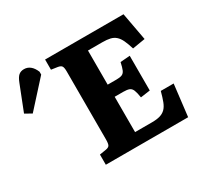

<svg xmlns="http://www.w3.org/2000/svg" viewBox="-361 -914 1169 1111"><g transform="rotate(-30 223.5 -358.0)"><path d="M49 0V-68L92 -75Q111 -78 117 -88Q123 -98 123 -127V-581Q123 -607 116.5 -616.5Q110 -626 90 -629L49 -635V-703H573L607 -518L522 -504Q511 -540 500 -563.5Q489 -587 474 -600.5Q459 -614 438 -619Q417 -624 385 -624H290V-396H348Q373 -396 386 -401.5Q399 -407 406 -423Q413 -439 420 -472L484 -477V-245L420 -236Q415 -269 408 -286.5Q401 -304 387 -309.5Q373 -315 347 -315H290V-79H403Q436 -79 457.5 -85.5Q479 -92 493.5 -106.5Q508 -121 518 -147Q528 -173 538 -211H624L599 0ZM-169 -468 -213 -493 -147 -661Q-135 -692 -121 -704Q-107 -716 -85 -716Q-62 -716 -44 -701.5Q-26 -687 -14 -658V-639Z"/></g></svg>

Font: Literata 18pt
Style: Bold
Weight: 700
Designer: Latin by Veronika Burian and Jose Scaglione. Greek by Irene Vlachou. Cyrillic by Vera Evstafieva.
Foundry: TypeTogether
Version: Version 3.103;gftools[0.9.29]